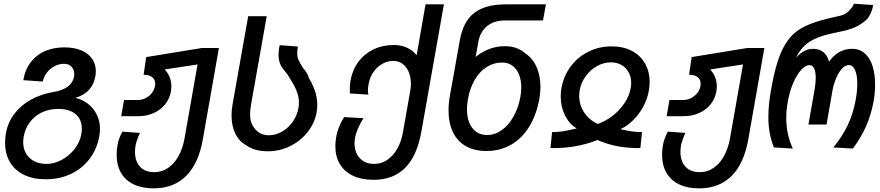

<svg xmlns="http://www.w3.org/2000/svg" viewBox="-20 -814 4840 1056"><path d="M8 -28.5Q8 -54 12.5 -81.5Q23.5 -141 59 -188Q94.5 -235 149.5 -265.5Q204.5 -296 273.5 -308Q321 -315 351.2 -336.8Q381.5 -358.5 387.5 -394.5Q388.5 -401.5 388.5 -406Q388.5 -428.5 374.5 -445.8Q360.5 -463 332 -463Q304 -463 279 -449.5Q254 -436 237 -413.5Q220 -391 215.5 -365.5L108 -373Q118.5 -433 150.2 -473.5Q182 -514 229 -533.8Q276 -553.5 333.5 -553.5Q386.5 -553.5 425.8 -537.5Q465 -521.5 486 -491.8Q507 -462 507 -422.5Q507 -410.5 504.5 -394.5Q497 -350.5 470.5 -320.8Q444 -291 395 -275.5Q433 -267 463.8 -243.2Q494.5 -219.5 512.2 -183.8Q530 -148 530 -104.5Q530 -90 526.5 -67Q514 5 473.2 59Q432.5 113 370.2 142.5Q308 172 232 172Q162.5 172 112 147.5Q61.5 123 34.8 77.8Q8 32.5 8 -28.5ZM427 -75Q430 -91.5 430 -106Q430 -157.5 396 -186.2Q362 -215 300 -215Q251 -215 210.8 -196Q170.5 -177 144.2 -142Q118 -107 110 -61Q107.5 -44.5 107.5 -32.5Q107.5 3 123.2 30.2Q139 57.5 168 72.5Q197 87.5 235.5 87.5Q278.5 87.5 320 65Q361.5 42.5 390.5 5Q419.5 -32.5 427 -75Z M621.5 37.5Q621.5 10 626.5 -17Q629 -32.5 635.8 -51.8Q642.5 -71 653 -90L749.5 -83Q730.5 -40 725.5 -14Q722.5 5 722.5 21.5Q722.5 73 750.2 103Q778 133 828.5 133Q869.5 133 903.5 110.2Q937.5 87.5 961 46Q984.5 4.5 994.5 -50.5L1066.5 -459.5L886 -432Q904 -413 913.2 -389Q922.5 -365 922.5 -338.5Q922.5 -327 920 -311Q913 -271 888.2 -240.2Q863.5 -209.5 825 -192.2Q786.5 -175 741 -175H646.5L662 -264H738.5Q762.5 -264 784.5 -276.2Q806.5 -288.5 820 -309.2Q833.5 -330 833.5 -354Q833.5 -377 816.5 -390Q799.5 -403 770 -403L784 -500L1090 -550H1184L1095.5 -47Q1072 86 1003.5 154Q935 222 825 222Q761 222 715.2 200Q669.5 178 645.5 136.5Q621.5 95 621.5 37.5Z M1333.5 -15.5Q1294.5 -37 1274 -79.5Q1253.5 -122 1253.5 -178.5Q1253.5 -208 1258.5 -236.5L1345 -725H1447L1360 -234.5Q1355.5 -208.5 1355.5 -187Q1355.5 -169.5 1358.5 -150Q1369.5 -114 1395.2 -92Q1421 -70 1456.5 -70Q1496 -70 1531 -90Q1566 -110 1590 -144.2Q1614 -178.5 1621.5 -220Q1624 -233 1624 -250Q1624 -275 1616.8 -298.2Q1609.5 -321.5 1598 -342.8Q1586.5 -364 1566.5 -396L1560.5 -405.5L1551 -417.5Q1538 -433 1530.2 -444.5Q1522.5 -456 1517.2 -472.8Q1512 -489.5 1512 -512Q1512 -537.5 1518 -565.5L1618.5 -558Q1614.5 -535 1614.5 -521.5Q1614.5 -501.5 1620.5 -487.5Q1626.5 -473.5 1641.5 -448.5L1649.5 -436Q1659 -426.5 1667 -412.8Q1675 -399 1679.5 -383.5Q1696.5 -356 1710.8 -318Q1725 -280 1725 -235.5Q1725 -215 1721.5 -197Q1711 -137 1672 -87.8Q1633 -38.5 1575.5 -10.2Q1518 18 1453.5 18Q1415.5 18 1386.5 9.8Q1357.5 1.5 1333.5 -15.5Z M1824.5 -9.5Q1824.5 -34 1829 -60Q1837.5 -113.5 1872.5 -170L1979 -164Q1963 -139.5 1950 -110Q1937 -80.5 1933 -57Q1930 -40.5 1930 -25.5Q1930 7.5 1943 33.2Q1956 59 1980.2 73.2Q2004.5 87.5 2037.5 87.5Q2077 87.5 2109.8 65.5Q2142.5 43.5 2165 3.8Q2187.5 -36 2196.5 -88.5L2236.5 -315Q2240 -334 2240 -354Q2240 -389.5 2228 -418Q2216 -446.5 2194.2 -462.8Q2172.5 -479 2143.5 -479Q2110.5 -479 2081.5 -462.2Q2052.5 -445.5 2033 -416.5Q2013.5 -387.5 2007.5 -352.5Q2003.5 -331.5 2003.5 -317Q2003.5 -304 2006.5 -293.5L1904.5 -300Q1904 -307.5 1904 -321Q1904 -350 1908 -371.5Q1918.5 -430 1951.2 -474Q1984 -518 2034.2 -542.2Q2084.5 -566.5 2145.5 -566.5Q2186 -566.5 2218.2 -551.8Q2250.5 -537 2271.5 -510L2320.5 -790H2421.5L2297.5 -90Q2274 43 2208.5 109Q2143 175 2034.5 175Q1969 175 1921.8 152.8Q1874.5 130.5 1849.5 89Q1824.5 47.5 1824.5 -9.5Z M2447 -206Q2447 -245.5 2454 -284.5L2509 -592.5Q2527 -695 2587.8 -742.5Q2648.5 -790 2761 -790H2982.5L2966.5 -701.5H2756.5Q2697 -701.5 2658.8 -670.2Q2620.5 -639 2611 -584.5L2596 -500.5Q2627.5 -527.5 2669 -543.8Q2710.5 -560 2755 -560Q2790.5 -560 2818 -550.5Q2845.5 -541 2868.5 -521Q2909 -494.5 2930.8 -446.2Q2952.5 -398 2952.5 -336Q2952.5 -307.5 2947 -273.5Q2931 -183 2891 -117.8Q2851 -52.5 2790.8 -18Q2730.5 16.5 2655 16.5Q2589 16.5 2542.2 -10.2Q2495.5 -37 2471.2 -87Q2447 -137 2447 -206ZM2842.5 -282.5Q2847 -309 2847 -333Q2847 -373.5 2834.5 -404.5Q2822 -435.5 2798.2 -452.8Q2774.5 -470 2742 -470Q2695 -470 2656 -445Q2617 -420 2590.5 -374.2Q2564 -328.5 2553.5 -268Q2548.5 -240 2548.5 -213Q2548.5 -148 2577.8 -109.8Q2607 -71.5 2659.5 -71.5Q2702.5 -71.5 2740.2 -98.8Q2778 -126 2804.8 -174Q2831.5 -222 2842.5 -282.5Z M3152 -107.5Q3112 -131 3088 -178.2Q3064 -225.5 3064 -283Q3064 -309 3068 -329.5Q3080 -396.5 3119 -448.8Q3158 -501 3216.8 -530Q3275.5 -559 3344 -559Q3407 -559 3454.2 -534.5Q3501.5 -510 3527.2 -465.5Q3553 -421 3553 -363Q3553 -340 3548.5 -315Q3540.5 -269.5 3517.8 -227.2Q3495 -185 3462.2 -152.8Q3429.5 -120.5 3392 -103.5Q3425.5 -96 3452.2 -91.8Q3479 -87.5 3511 -87.5L3502 0.5Q3370 2.5 3266 -44Q3149.5 3 3007.5 0.5L3016.5 -87.5Q3050 -87.5 3077.8 -92.2Q3105.5 -97 3152 -107.5ZM3165.5 -287Q3165.5 -238 3192.5 -196.2Q3219.5 -154.5 3268 -132Q3314 -149 3352.8 -179.8Q3391.5 -210.5 3416.8 -249.8Q3442 -289 3449 -330.5Q3451.5 -346.5 3451.5 -358Q3451.5 -390.5 3437.5 -416.2Q3423.5 -442 3398.2 -456.5Q3373 -471 3340.5 -471Q3300 -471 3263.2 -450.5Q3226.5 -430 3201 -394.5Q3175.5 -359 3168 -316Q3165.5 -300 3165.5 -287Z M3621.5 37.5Q3621.5 10 3626.5 -17Q3629 -32.5 3635.8 -51.8Q3642.5 -71 3653 -90L3749.5 -83Q3730.5 -40 3725.5 -14Q3722.5 5 3722.5 21.5Q3722.5 73 3750.2 103Q3778 133 3828.5 133Q3869.5 133 3903.5 110.2Q3937.5 87.5 3961 46Q3984.5 4.5 3994.5 -50.5L4066.5 -459.5L3886 -432Q3904 -413 3913.2 -389Q3922.5 -365 3922.5 -338.5Q3922.5 -327 3920 -311Q3913 -271 3888.2 -240.2Q3863.5 -209.5 3825 -192.2Q3786.5 -175 3741 -175H3646.5L3662 -264H3738.5Q3762.5 -264 3784.5 -276.2Q3806.5 -288.5 3820 -309.2Q3833.5 -330 3833.5 -354Q3833.5 -377 3816.5 -390Q3799.5 -403 3770 -403L3784 -500L4090 -550H4184L4095.5 -47Q4072 86 4003.5 154Q3935 222 3825 222Q3761 222 3715.2 200Q3669.5 178 3645.5 136.5Q3621.5 95 3621.5 37.5Z M4206 -171Q4206 -237.5 4221 -322Q4245.5 -462.5 4281.5 -538Q4317.5 -613.5 4373.8 -650.2Q4430 -687 4528 -710.5L4605 -728.5Q4628.5 -734 4648.2 -753Q4668 -772 4677 -793.5L4782.5 -786.5Q4778.5 -763.5 4772 -748Q4765.5 -732.5 4753 -713Q4730 -689 4697.5 -671.5Q4665 -654 4617.5 -643.5L4546.5 -628Q4476 -612.5 4431.2 -583.5Q4386.5 -554.5 4358.5 -497Q4380.5 -521 4403 -533.2Q4425.5 -545.5 4450.5 -545.5Q4520.5 -545.5 4540 -475.5Q4590.5 -545.5 4666.5 -545.5Q4708 -545.5 4736.5 -520.2Q4765 -495 4779 -450.8Q4793 -406.5 4793 -349.5Q4793 -301.5 4784.5 -255.5Q4771.5 -184 4744 -121Q4716.5 -58 4670.5 3L4563 -3Q4613 -63 4643 -126.5Q4673 -190 4686.5 -266Q4695 -312 4695 -353.5Q4695 -401.5 4682.8 -428.8Q4670.5 -456 4649 -456Q4628.5 -456 4610.2 -435.8Q4592 -415.5 4578.5 -383.2Q4565 -351 4558.5 -315.5L4526 -129H4426.5L4460.5 -323Q4466.5 -357.5 4466.5 -385.5Q4466.5 -418.5 4458 -437.2Q4449.5 -456 4432.5 -456Q4410.5 -456 4386.5 -429.8Q4362.5 -403.5 4342.5 -357Q4322.5 -310.5 4312.5 -252.5Q4304.5 -209.5 4304.5 -165.5Q4304.5 -73.5 4340.5 3L4236.5 -3Q4221 -42.5 4213.5 -82.8Q4206 -123 4206 -171Z"/></svg>

Font: JuliaMono Medium
Style: Italic
Weight: 500
Italic angle: -9°
Monospace: yes
Designer: cormullion
Foundry: corm
Version: Version 0.054; ttfautohint (v1.8.4)